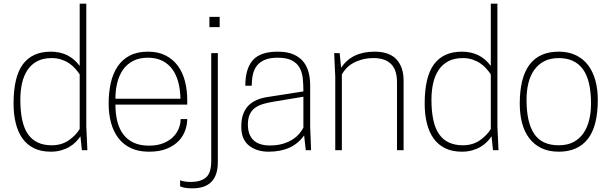

<svg xmlns="http://www.w3.org/2000/svg" viewBox="-20 -820 3336 1048"><path d="M257 8Q204 8 165.5 -11Q127 -30 102.5 -64.5Q78 -99 66 -147.5Q54 -196 54 -254Q54 -402 105.5 -470Q157 -538 257 -538Q358 -538 415 -460V-800H451V-130L457 0H427L419 -76Q409 -61 394.5 -46Q380 -31 360 -19Q340 -7 314 0.5Q288 8 257 8ZM262 -27Q316 -27 355 -54Q394 -81 415 -116V-414Q405 -429 391 -445Q377 -461 358 -474Q339 -487 315 -495Q291 -503 262 -503Q216 -503 183.5 -486Q151 -469 130.5 -438.5Q110 -408 100.5 -366.5Q91 -325 91 -276Q91 -146 133.5 -86.5Q176 -27 262 -27Z M793 8Q736 8 694.5 -11.5Q653 -31 626 -66.5Q599 -102 586 -150Q573 -198 573 -255Q573 -315 584.5 -366.5Q596 -418 621.5 -456.5Q647 -495 688 -516.5Q729 -538 788 -538Q844 -538 884.5 -517Q925 -496 951 -460.5Q977 -425 989.5 -377Q1002 -329 1002 -275V-249H610Q610 -200 620 -159Q630 -118 652 -88Q674 -58 709 -41.5Q744 -25 793 -25Q838 -25 870.5 -38Q903 -51 924 -71.5Q945 -92 955.5 -118Q966 -144 966 -170H1002Q1002 -140 991 -108.5Q980 -77 955.5 -51Q931 -25 891 -8.5Q851 8 793 8ZM965 -281Q964 -329 953.5 -370Q943 -411 921.5 -441Q900 -471 866.5 -488Q833 -505 787 -505Q741 -505 707.5 -488Q674 -471 652.5 -441Q631 -411 620.5 -370Q610 -329 610 -281Z M1030 208Q985 208 963 197V164Q985 173 1022 173Q1076 173 1104.5 148.5Q1133 124 1133 58V-530H1169V65Q1169 208 1030 208ZM1179 -672H1123V-728H1179Z M1446 8Q1381 8 1339 -25.5Q1297 -59 1297 -128Q1297 -174 1310 -204Q1323 -234 1345.5 -252.5Q1368 -271 1398 -280.5Q1428 -290 1463 -294L1636 -321Q1636 -356 1633 -389Q1630 -422 1616.5 -448Q1603 -474 1574.5 -489.5Q1546 -505 1495 -505Q1452 -505 1424.5 -493Q1397 -481 1381.5 -460.5Q1366 -440 1360 -412Q1354 -384 1354 -352H1319Q1319 -445 1360 -491.5Q1401 -538 1496 -538Q1548 -538 1582 -523Q1616 -508 1636 -483Q1656 -458 1664.5 -425Q1673 -392 1673 -355V-130L1678 0H1649L1640 -81Q1578 8 1446 8ZM1453 -26Q1494 -26 1525 -35.5Q1556 -45 1578 -59.5Q1600 -74 1614 -91Q1628 -108 1636 -123V-292L1467 -264Q1438 -259 1413.5 -251.5Q1389 -244 1371 -230.5Q1353 -217 1343 -195Q1333 -173 1333 -140Q1333 -85 1363 -55.5Q1393 -26 1453 -26Z M2183 0H2147V-370Q2147 -439 2114 -471Q2081 -503 2020 -503Q1984 -503 1955.5 -495Q1927 -487 1905.5 -474.5Q1884 -462 1869.5 -446Q1855 -430 1846 -414V0H1810V-400L1804 -530H1834L1842 -450Q1900 -538 2024 -538Q2105 -538 2144 -496Q2183 -454 2183 -380Z M2501 8Q2448 8 2409.5 -11Q2371 -30 2346.5 -64.5Q2322 -99 2310 -147.5Q2298 -196 2298 -254Q2298 -402 2349.5 -470Q2401 -538 2501 -538Q2602 -538 2659 -460V-800H2695V-130L2701 0H2671L2663 -76Q2653 -61 2638.5 -46Q2624 -31 2604 -19Q2584 -7 2558 0.5Q2532 8 2501 8ZM2506 -27Q2560 -27 2599 -54Q2638 -81 2659 -116V-414Q2649 -429 2635 -445Q2621 -461 2602 -474Q2583 -487 2559 -495Q2535 -503 2506 -503Q2460 -503 2427.5 -486Q2395 -469 2374.5 -438.5Q2354 -408 2344.5 -366.5Q2335 -325 2335 -276Q2335 -146 2377.5 -86.5Q2420 -27 2506 -27Z M3030 8Q2975 8 2935 -11.5Q2895 -31 2868.5 -66Q2842 -101 2829.5 -149Q2817 -197 2817 -254Q2817 -538 3030 -538Q3084 -538 3124.5 -518Q3165 -498 3191 -463Q3217 -428 3230 -380Q3243 -332 3243 -276Q3243 -131 3188.5 -61.5Q3134 8 3030 8ZM3030 -27Q3076 -27 3109 -44Q3142 -61 3163.5 -91.5Q3185 -122 3195.5 -163.5Q3206 -205 3206 -254Q3206 -382 3161.5 -442.5Q3117 -503 3030 -503Q2983 -503 2950 -485.5Q2917 -468 2895.5 -437.5Q2874 -407 2864 -365.5Q2854 -324 2854 -276Q2854 -151 2896 -89Q2938 -27 3030 -27Z"/></svg>

Font: Tanohe Sans ExtraLight
Style: Regular
Weight: 250
Designer: Village Type and Design LLC & Cristiano Sobral
Foundry: Cooper Hewitt Smithsonian Design Museum
Version: Version 1.00;September 29, 2021;FontCreator 13.0.0.2655 64-b